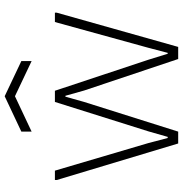

<svg xmlns="http://www.w3.org/2000/svg" viewBox="0 -800 800 841"><g transform="rotate(-90 400.5 -380.0)"><path d="M244 -687 399 -760 553 -687V-642L399 -715L244 -642ZM32 -532V-540H73L194 -130L216 -46H221L245 -130L374 -540H423L559 -130L585 -46H589L611 -130L724 -540H765V-532L615 0H562L424 -412L401 -494H397L374 -412L244 0H192Z"/></g></svg>

Font: Encode Sans Wide
Style: Thin
Weight: 100
Designer: Pablo Impallari, Andres Torresi
Foundry: Pablo Impallari, Andres Torresi
Version: Version 1.000; ttfautohint (v1.00) -l 8 -r 50 -G 200 -x 14 -